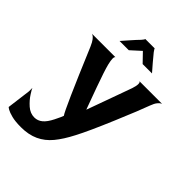

<svg xmlns="http://www.w3.org/2000/svg" viewBox="-287 -804 1175 1175"><g transform="rotate(45 301.0 -216.0)"><path d="M432 -450Q432 -461 429 -464.5Q426 -468 423 -468H622Q622 -469 614 -465Q606 -461 595.5 -448Q585 -435 575 -408Q554 -349 487 -190Q420 -31 382 41Q346 111 309.5 155Q273 199 224.5 221.5Q176 244 110 244Q61 244 30 236Q-1 228 -15.5 219.5Q-30 211 -30 209L-10 54V24Q-10 28 10 59.5Q30 91 60 117.5Q90 144 126 144Q155 144 178 125Q201 106 222 64Q233 42 239.5 27.5Q246 13 247 9Q224 -22 63 -405Q51 -433 40 -447Q29 -461 20.5 -465Q12 -469 12 -468H217Q216 -468 214.5 -467Q213 -466 211.5 -461.5Q210 -457 210 -449Q210 -434 217 -405Q228 -361 266 -256Q304 -151 317 -116H318Q331 -153 364.5 -244.5Q398 -336 423 -407Q432 -434 432 -450ZM445 -556H364L308 -614L244 -556H164Q174 -567 204 -601.5Q234 -636 253 -655Q262 -665 264.5 -669.5Q267 -674 267 -676H348Q348 -675 350.5 -670.5Q353 -666 361 -655Q371 -642 402.5 -605Q434 -568 445 -556Z"/></g></svg>

Font: Red Rose Bold
Style: Regular
Weight: 700
Designer: jaikishan Patel
Version: Version 1.000